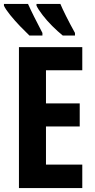

<svg xmlns="http://www.w3.org/2000/svg" viewBox="-32 -953 479 973"><path d="M385 0H64V-714H385V-597H201V-429H372V-312H201V-119H385ZM274 -933Q283 -911 303 -871Q323 -831 348 -786V-773H286Q260 -794 232.5 -821.5Q205 -849 183.5 -877Q162 -905 153 -924V-933ZM110 -933Q122 -906 140.5 -869Q159 -832 183 -786V-773H117Q97 -792 70 -820Q43 -848 20 -876.5Q-3 -905 -12 -924V-933Z"/></svg>

Font: Noto Sans ExtraCondensed
Style: Bold
Weight: 700
Width: 2
Designer: Monotype Design Team
Foundry: Monotype Imaging Inc.
Version: Version 2.013; ttfautohint (v1.8.4.7-5d5b)